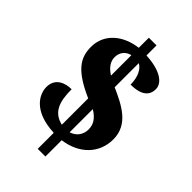

<svg xmlns="http://www.w3.org/2000/svg" viewBox="-247 -853 1025 1025"><g transform="rotate(45 265.5 -340.5)"><path d="M245 -42V79H303V-44C422 -60 495 -139 495 -242C495 -355 397 -402 303 -444V-626C332 -611 353 -571 353 -514C441 -514 466 -551 466 -592C466 -639 411 -679 303 -684V-760H245V-684C140 -671 61 -606 61 -507C61 -425 98 -367 245 -302V-103C169 -121 148 -179 148 -274C102 -274 44 -255 44 -187C44 -137 83 -49 245 -42ZM245 -628V-474C205 -500 189 -527 189 -558C189 -599 218 -623 245 -628ZM303 -104V-279C347 -252 364 -223 364 -186C364 -149 343 -116 303 -104Z"/></g></svg>

Font: Noto Serif Sinhala SemiCondensed Black
Style: Regular
Weight: 900
Width: 4
Designer: Jelle Bosma - Monotype Design Team
Foundry: Monotype Imaging Inc.
Version: Version 2.007